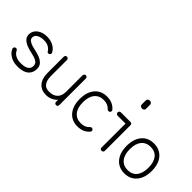

<svg xmlns="http://www.w3.org/2000/svg" viewBox="11 -1331 1974 1974"><g transform="rotate(45 998.0 -344.0)"><path d="M209 13Q152 13 108.5 -12Q65 -37 47 -79Q43 -88 47 -97Q51 -106 60 -110Q69 -114 78 -110Q87 -106 91 -97Q104 -68 135.5 -51.5Q167 -35 209 -35Q252 -35 276 -43.5Q300 -52 310.5 -64.5Q321 -77 323.5 -89.5Q326 -102 326 -109Q326 -124 319 -138Q312 -152 289 -164.5Q266 -177 218 -187Q184 -194 147.5 -207Q111 -220 86 -243.5Q61 -267 61 -305Q62 -356 104 -388.5Q146 -421 213 -421Q263 -421 303.5 -399.5Q344 -378 363 -341Q368 -333 365 -323.5Q362 -314 354 -309Q344 -305 335 -307.5Q326 -310 322 -319Q311 -339 284 -355.5Q257 -372 213 -372Q188 -372 164 -365.5Q140 -359 124.5 -344.5Q109 -330 108 -304Q108 -298 113 -285.5Q118 -273 143 -259Q168 -245 227 -233Q262 -226 295.5 -212.5Q329 -199 351.5 -174.5Q374 -150 373 -109Q373 -92 367 -71Q361 -50 344 -31Q327 -12 294.5 0.5Q262 13 209 13Z M626 13Q557 13 517.5 -32Q478 -77 478 -156V-395Q478 -405 484.5 -412Q491 -419 501 -419Q511 -419 518 -412Q525 -405 525 -395V-156Q525 -133 532 -104.5Q539 -76 560.5 -55Q582 -34 626 -34Q685 -34 717.5 -66Q750 -98 750 -158V-396Q750 -406 757 -413.5Q764 -421 774 -421Q784 -421 790.5 -413.5Q797 -406 797 -396V-10Q797 0 790.5 6.5Q784 13 774 13Q764 13 757 6.5Q750 0 750 -10V-41Q727 -16 695.5 -1.5Q664 13 626 13Z M1084 13Q999 13 950 -45.5Q901 -104 901 -204Q901 -305 950 -363Q999 -421 1084 -421Q1167 -421 1216 -364Q1223 -357 1222.5 -347Q1222 -337 1214 -330Q1207 -324 1197 -324.5Q1187 -325 1180 -332Q1146 -372 1084 -372Q1020 -372 984 -328Q948 -284 948 -204Q948 -123 984 -79Q1020 -35 1084 -35Q1147 -35 1180 -74Q1187 -82 1197 -83Q1207 -84 1214 -77Q1222 -71 1222.5 -61Q1223 -51 1216 -43Q1166 13 1084 13Z M1436 14Q1426 14 1419.5 7.5Q1413 1 1413 -9V-358H1298Q1288 -358 1281 -365.5Q1274 -373 1274 -383Q1274 -393 1281 -399.5Q1288 -406 1298 -406H1436Q1447 -406 1454 -399.5Q1461 -393 1461 -383V-9Q1461 1 1454 7.5Q1447 14 1436 14ZM1424 -587Q1410 -587 1401 -595Q1392 -603 1392 -613V-675Q1392 -685 1401 -693.5Q1410 -702 1424 -702Q1438 -702 1446.5 -693.5Q1455 -685 1455 -675V-613Q1455 -603 1446.5 -595Q1438 -587 1424 -587Z M1766 13Q1681 13 1632 -45.5Q1583 -104 1583 -204Q1583 -305 1632 -363Q1681 -421 1766 -421Q1850 -421 1899.5 -363Q1949 -305 1949 -204Q1949 -104 1899.5 -45.5Q1850 13 1766 13ZM1766 -35Q1831 -35 1866 -79Q1901 -123 1901 -204Q1901 -284 1866 -328Q1831 -372 1766 -372Q1702 -372 1666 -328Q1630 -284 1630 -204Q1630 -123 1666 -79Q1702 -35 1766 -35Z"/></g></svg>

Font: Kurewa Gothic CJK TC Regular
Style: Regular
Weight: 400
Designer: Max Yao
Foundry: Max-Everyday
Version: Version 1.071; ttfautohint (v1.8.3)